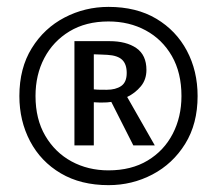

<svg xmlns="http://www.w3.org/2000/svg" viewBox="-20 -792 624 552"><path d="M292 -259.7Q212.2 -259.7 154.7 -293.7Q97.3 -327.6 66.5 -386Q35.7 -444.5 35.7 -515.8Q35.7 -596.2 71.4 -653.6Q107 -711.1 165.6 -741.6Q224.2 -772.2 292 -772.2Q372.4 -772.2 429.5 -738.1Q486.5 -704.1 517.3 -646.1Q548.1 -588.2 548.1 -515.8Q548.1 -436 512.4 -378.5Q476.8 -321.1 418.3 -290.4Q359.9 -259.7 292 -259.7ZM291.8 -302.2Q357.6 -302.2 404.5 -330.5Q451.4 -358.7 476.6 -407.3Q501.7 -455.8 501.7 -515.9Q501.7 -582.9 474.1 -631Q446.4 -679 399 -704.6Q351.6 -730.3 291.8 -730.3Q226.8 -730.3 179.7 -701.8Q132.7 -673.3 107.4 -625.1Q82.1 -577 82.1 -515.9Q82.1 -449.5 110.2 -401.6Q138.2 -353.7 185.7 -327.9Q233.3 -302.2 291.8 -302.2ZM194 -374V-673.7H294.8Q343.1 -673.7 372.1 -653.7Q401 -633.6 401 -591Q401 -563.1 384.8 -543.7Q368.6 -524.3 345.6 -513.2L425 -374H363.3L300 -499Q293.8 -498 287.6 -497.6Q281.5 -497.3 276 -497.3Q272 -497.3 264.8 -497.3Q257.6 -497.3 249.7 -498V-374ZM286.8 -533.9Q312.6 -533.9 328.4 -544.7Q344.3 -555.6 344.3 -582.2Q344.3 -607.5 331.3 -620Q318.4 -632.5 289 -634.3Q279.6 -634.8 269.6 -635.2Q259.7 -635.6 249.7 -635.9V-535.1Q258.9 -534.1 267.9 -534Q276.8 -533.9 286.8 -533.9Z"/></svg>

Font: Ancizar Sans Thin
Style: Regular
Weight: 100
Designer: Cesar Puertas, Viviana Monsalve, Julian Moncada, Julian Prieto, Jose Castro, Mariel Hernandez, Felipe Aragon, Sara Alarc
Version: Version 8.100